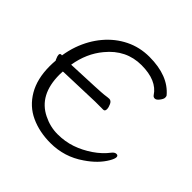

<svg xmlns="http://www.w3.org/2000/svg" viewBox="-184 -883 1071 1071"><g transform="rotate(45 351.5 -347.5)"><path d="M660 -150Q626 -91 556 -44Q467 18 357 18Q270 18 200.5 -14Q131 -46 91 -114.5Q51 -183 51 -282Q51 -306 53 -328Q50 -332 48 -338Q41 -353 41 -363Q41 -374 53 -374L57 -373Q64 -418 78 -458Q105 -534 153.5 -591.5Q202 -649 267 -681Q332 -713 408 -713Q557 -713 628 -628Q631 -624 631 -613.5Q631 -603 618 -586Q605 -569 593.5 -569Q582 -569 576 -578Q530 -649 409.5 -649Q289 -649 208 -550Q147 -477 130 -373Q130 -373 130 -373Q358 -382 379 -385Q407 -389 415 -389Q430 -389 438.5 -371Q447 -353 447 -339Q447 -322 434 -322H370Q356 -322 130 -314Q127 -314 124 -313Q123 -301 123 -288Q123 -128 238 -72Q292 -45 350.5 -45Q409 -45 460 -62.5Q511 -80 558 -112Q605 -144 636 -185Q648 -200 661 -200Q674 -200 674 -187Q674 -174 660 -150Z"/></g></svg>

Font: ToneOZ-Pinyin-WenKai-Regular
Style: Regular
Weight: 400
Designer: Fontworks Inc.
Foundry: ToneOZ
Version: Version 0.240331